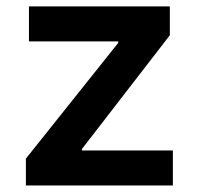

<svg xmlns="http://www.w3.org/2000/svg" viewBox="-20 -565 602 585"><path d="M58.9 0H506.7V-106.5H229.8V-111.2L497.5 -457.7V-545.5H68.2V-438.9H340.2V-434.3L58.9 -81.7Z"/></svg>

Font: Margiela Sans Semi Bold
Style: Regular
Weight: 600
Designer: Stefan Endress, Andreas Faust
Version: Version 1.100;FEAKit 1.0